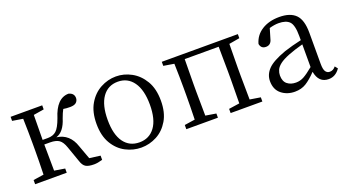

<svg xmlns="http://www.w3.org/2000/svg" viewBox="-46 -945 2476 1376"><g transform="rotate(-20 1191.5 -257.0)"><path d="M477 -43 560 -32V0Q523 11 496 11Q453 11 432.5 -1.5Q412 -14 401 -49L359 -168Q344 -212 320.5 -228.5Q297 -245 252 -245H208Q208 -146 210 -45L290 -32V0H49V-32L129 -44Q132 -150 132 -228V-286Q132 -366 129 -470L49 -483V-514H290V-483L210 -470Q208 -370 208 -280H248Q288 -280 312.5 -302Q337 -324 361 -390Q403 -527 495 -528Q536 -518 536 -480Q535 -459 520.5 -446.5Q506 -434 474 -434Q443 -434 423 -438Q410 -415 396 -376Q367 -282 307 -264Q405 -251 439 -147Z M856 14Q794 14 737.5 -15.5Q681 -45 645.5 -105Q610 -165 610 -255Q610 -346 645.5 -406.5Q681 -467 737.5 -497.5Q794 -528 856 -528Q917 -528 973 -497.5Q1029 -467 1065 -406.5Q1101 -346 1101 -255Q1101 -165 1065.5 -105Q1030 -45 974 -15.5Q918 14 856 14ZM856 -26Q931 -26 974 -84.5Q1017 -143 1017 -255Q1017 -367 974 -427.5Q931 -488 856 -488Q780 -488 737.5 -427.5Q695 -367 695 -255Q695 -143 737.5 -84.5Q780 -26 856 -26Z M1782 -483 1701 -469Q1699 -364 1699 -286V-228Q1699 -150 1701 -45L1782 -32V0H1540V-32L1622 -44Q1624 -150 1624 -228V-286Q1624 -369 1622 -476H1363Q1361 -369 1361 -286V-228Q1361 -150 1363 -45L1443 -32V0H1202V-32L1282 -44Q1285 -150 1285 -228V-286Q1285 -366 1282 -470L1202 -483V-514H1782Z M2191 -114V-287Q2125 -269 2079 -251Q2031 -232 2006 -212.5Q1981 -193 1972.5 -172.5Q1964 -152 1964 -132Q1964 -87 1990 -66Q2016 -45 2056 -45Q2088 -45 2116.5 -60.5Q2145 -76 2191 -114ZM2355 -59 2372 -38Q2338 12 2285 12Q2209 12 2193 -77Q2149 -31 2112.5 -8.5Q2076 14 2027 14Q1967 14 1925 -20Q1883 -54 1883 -118Q1883 -168 1920.5 -207.5Q1958 -247 2058 -283Q2119 -303 2191 -319V-351Q2191 -434 2165 -461Q2139 -488 2082 -488Q2051 -488 2012 -477L1990 -403Q1980 -359 1941 -359Q1904 -359 1897 -397Q1914 -459 1968.5 -493.5Q2023 -528 2102 -528Q2185 -528 2226 -487Q2267 -446 2267 -348V-111Q2267 -68 2278.5 -51.5Q2290 -35 2310 -35Q2337 -35 2355 -59Z"/></g></svg>

Font: Han-Nom Khai
Style: Regular
Weight: 400
Version: Version 1.200;June 22, 2023;FontCreator 14.0.0.2814 64-bit